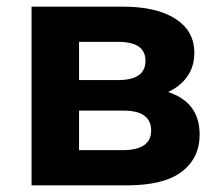

<svg xmlns="http://www.w3.org/2000/svg" viewBox="-20 -558 662 578"><path d="M75 0V-538H350Q451 -538 508 -501.5Q565 -465 565 -399Q565 -358 544 -328Q523 -298 486 -281Q581 -250 581 -153Q581 -82 527 -41Q473 0 362 0ZM218 -106H349Q435 -106 435 -165Q435 -225 352 -225H218ZM218 -317H336Q418 -317 418 -375Q418 -432 336 -432H218Z"/></svg>

Font: Montserrat
Style: Bold
Weight: 700
Designer: Julieta Ulanovsky
Foundry: Julieta Ulanovsky
Version: Version 9.000; ttfautohint (v1.8.4.7-5d5b)